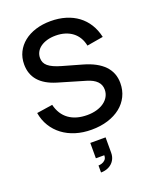

<svg xmlns="http://www.w3.org/2000/svg" viewBox="-182 -839 1009 1239"><g transform="rotate(-20 322.0 -219.0)"><path d="M331 15Q272 15 222 -0.5Q172 -16 133.5 -45Q95 -74 70 -114.8Q45 -155.5 36.5 -206.5L145.5 -223Q162 -154.5 211.2 -119Q260.5 -83.5 337 -83.5Q372.5 -83.5 402 -92Q431.5 -100.5 453 -116Q474.5 -131.5 486.2 -153Q498 -174.5 498 -200Q498 -266.5 407.5 -293L223 -347.5Q64.5 -395 64.5 -529.5Q64.5 -575.5 83.2 -613.2Q102 -651 135.8 -678Q169.5 -705 216.5 -719.8Q263.5 -734.5 319.5 -734.5Q375.5 -734.5 422.5 -720.2Q469.5 -706 505.8 -679Q542 -652 566.5 -612.8Q591 -573.5 602 -523.5L490 -504.5Q484 -535.5 469.5 -559.8Q455 -584 433 -600.8Q411 -617.5 382 -626.5Q353 -635.5 318.5 -635.5Q285.5 -635.5 259 -627.8Q232.5 -620 213.8 -606.5Q195 -593 185 -574.2Q175 -555.5 175 -533.5Q175 -516.5 181.2 -502.5Q187.5 -488.5 201.2 -477Q215 -465.5 236.5 -455.8Q258 -446 288 -437.5L420 -400Q607 -347.5 607 -205.5Q607 -156 587 -115.2Q567 -74.5 530.8 -45.8Q494.5 -17 443.8 -1Q393 15 331 15ZM292.5 247Q302.5 247 316 243Q329.5 239 339.8 228.2Q350 217.5 350 199.5Q350 198.5 350 197.5H292.5V92H397.5V197.5Q397.5 227 383.5 249.2Q369.5 271.5 345.8 283.2Q322 295 292.5 295Z"/></g></svg>

Font: Vela Sans SemBd
Style: Regular
Weight: 600
Designer: Principal design: Mikhail Sharanda - project Manrope.
Design modification: Ravid Balaliev
Foundry: Mikhail Sharanda
Version: Version 1.001